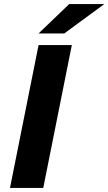

<svg xmlns="http://www.w3.org/2000/svg" viewBox="-20 -921 531 941"><path d="M29 0 169 -700H332L192 0ZM169 -757 319 -901H491L295 -757Z"/></svg>

Font: MOST Montserrat
Style: Bold Italic
Weight: 700
Italic angle: -11.3°
Designer: Julieta Ulanovsky
Foundry: Julieta Ulanovsky
Version: Version 8.000;March 11, 2024;FontCreator 15.0.0.2926 64-bit